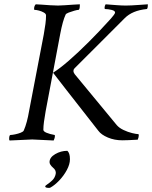

<svg xmlns="http://www.w3.org/2000/svg" viewBox="-20 -663 721 910"><path d="M559.6 2Q522.5 2 491.2 -11.2Q460 -24.4 446.3 -43Q348.6 -167 295.4 -235.8Q242.2 -304.7 231.4 -318.4Q261.7 -336.9 306.2 -375.5Q350.6 -414.1 400.9 -464.4Q451.2 -514.6 496.1 -564.5Q499 -567.4 505.9 -575.2Q512.7 -583 519 -591.3Q525.4 -599.6 525.4 -603.5Q525.4 -612.3 508.3 -616.2Q491.2 -620.1 478.5 -620.1Q475.6 -620.1 475.6 -626Q475.6 -634.8 480.5 -642.6Q505.9 -640.6 531.7 -638.7Q557.6 -636.7 576.2 -636.7Q599.6 -636.7 637.7 -639.6L680.7 -642.6Q680.7 -620.1 674.8 -620.1Q607.4 -613.3 571.3 -577.1L333 -338.9Q328.1 -334 328.1 -327.1Q328.1 -319.3 334 -311.5L533.2 -70.3Q544.9 -56.6 565.4 -46.9Q585.9 -37.1 606.4 -32.2Q627 -27.3 635.7 -27.3Q637.7 -27.3 637.7 -21.5Q637.7 -12.7 632.8 -1Q583 2 559.6 2ZM25.4 2.9Q23.4 1 23.4 -4.9Q23.4 -23.4 30.3 -23.4Q38.1 -23.4 52.2 -26.4Q66.4 -29.3 78.6 -34.2Q90.8 -39.1 92.8 -44.9Q108.4 -80.1 118.2 -138.7L187.5 -500Q192.4 -527.3 195.3 -549.3Q198.2 -571.3 198.2 -589.8Q198.2 -597.7 188 -603.5Q177.7 -609.4 165 -612.8Q152.3 -616.2 143.6 -616.2Q141.6 -616.2 141.6 -621.1Q141.6 -634.8 149.4 -642.6Q157.2 -642.6 176.3 -641.1Q195.3 -639.6 217.3 -638.2Q239.3 -636.7 254.9 -636.7Q265.6 -636.7 287.1 -638.2Q308.6 -639.6 329.6 -641.1Q350.6 -642.6 358.4 -642.6V-639.6Q358.4 -616.2 351.6 -616.2Q346.7 -616.2 332.5 -612.3Q318.4 -608.4 305.7 -603.5Q293 -598.6 291 -593.8Q277.3 -564.5 265.6 -502.9L196.3 -135.7Q191.4 -108.4 188.5 -86.4Q185.5 -64.5 185.5 -47.9Q185.5 -40 200.7 -33.7Q215.8 -27.3 238.3 -23.4Q240.2 -23.4 240.2 -19.5Q240.2 -8.8 234.4 2.9Q189.5 1 164.1 -0.5Q138.7 -2 132.8 -2ZM211.9 227.5Q194.3 227.5 194.3 220.7Q194.3 216.8 205.1 210Q215.8 203.1 228 191.4Q240.2 179.7 244.1 161.1Q247.1 144.5 231.4 131.8Q214.8 117.2 214.8 105.5Q214.8 83 241.7 67.4Q268.6 51.8 298.8 51.8Q311.5 61.5 311.5 91.8Q311.5 115.2 296.9 142.6Q282.2 169.9 260.7 192.4Q239.3 214.8 219.7 225.6Q217.8 227.5 211.9 227.5Z"/></svg>

Font: Crimson Text
Style: Italic
Weight: 400
Italic angle: -11°
Designer: Sebastian Kosch
Foundry: Sebastian Kosch
Version: Version 1.100; ttfautohint (v1.8.4)